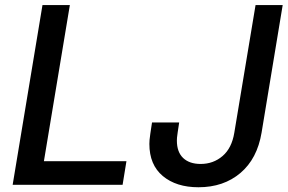

<svg xmlns="http://www.w3.org/2000/svg" viewBox="-20 -748 1164 777"><path d="M31.2 0 151.9 -727.5H262.7L157.7 -95.7H491.7L476.1 0ZM783.2 9.8Q693.4 9.8 638.9 -35.6Q584.5 -81.1 584.5 -165.5Q584.5 -172.9 585.2 -181.9Q585.9 -190.9 588.4 -207.5Q590.8 -224.1 595.2 -252.4H705.1Q701.2 -226.1 699 -211.9Q696.8 -197.8 696.3 -190.9Q695.8 -184.1 695.8 -179.2Q695.8 -132.8 721.2 -108.6Q746.6 -84.5 792 -84.5Q843.3 -84.5 880.6 -116.5Q918 -148.4 928.2 -210.9L1014.2 -727.5H1124L1038.6 -211.4Q1021 -105.5 952.9 -47.9Q884.8 9.8 783.2 9.8Z"/></svg>

Font: Inter 20pt Medium
Style: Italic
Weight: 500
Italic angle: -9.3988°
Version: Version 4.001;git-66647c0bb